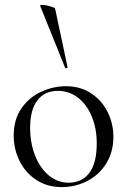

<svg xmlns="http://www.w3.org/2000/svg" viewBox="-20 -751 520 784"><path d="M36 -198Q36 -263 67.5 -308.5Q99 -354 148.5 -376.5Q198 -399 249 -399Q308 -399 352 -370Q396 -341 419.5 -293.5Q443 -246 443 -193Q443 -131 414.5 -84.5Q386 -38 337.5 -12.5Q289 13 232 13Q174 13 129.5 -15.5Q85 -44 60.5 -92.5Q36 -141 36 -198ZM375 -165Q375 -227 354.5 -276Q334 -325 298 -352.5Q262 -380 216 -380Q162 -380 132.5 -341Q103 -302 103 -229Q103 -168 123 -116.5Q143 -65 179 -35Q215 -5 260 -5Q314 -5 344.5 -44.5Q375 -84 375 -165ZM152 -731Q165 -731 184.5 -725.5Q204 -720 205 -716L256 -476Q257 -474 252 -472.5Q247 -471 246 -474L144 -727Q143 -731 152 -731Z"/></svg>

Font: Cormorant Garamond
Style: Regular
Weight: 400
Designer: Christian Thalmann (Catharsis Fonts)
Version: Version 3.000